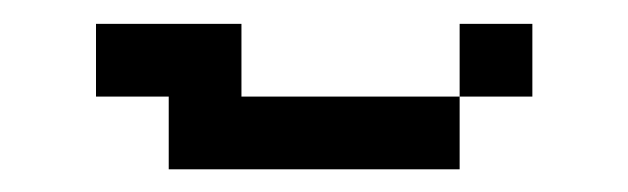

<svg xmlns="http://www.w3.org/2000/svg" viewBox="-20 -208 540 165"><path d="M437.5 -125V-187.5H375V-125H187.5V-187.5H62.5V-125H125V-62.5H375V-125Z"/></svg>

Font: BFUnifontExMono
Style: Regular
Weight: 500
Version: Version 15.0.06